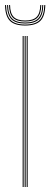

<svg xmlns="http://www.w3.org/2000/svg" viewBox="-30 -743 200 763"><path d="M76 0V-600H80V0ZM60 0V-600H64V0ZM68 0V-600H72V0ZM70 -641.5Q27.8 -641.5 9.2 -660.4Q-9.2 -679.2 -10 -722.8H-6Q-5.2 -681.2 12.4 -663.4Q30 -645.5 70 -645.5Q110 -645.5 127.6 -663.4Q145.2 -681.2 146 -722.8H150Q149.2 -679.2 130.8 -660.4Q112.2 -641.5 70 -641.5ZM70 -649.5Q32.2 -649.5 15.5 -666.5Q-1.2 -683.5 -2 -722.8H2Q2.5 -685.8 18.4 -669.6Q34.2 -653.5 70 -653.5Q105.8 -653.5 121.6 -669.6Q137.5 -685.8 138 -722.8H142Q141.2 -683.5 124.6 -666.5Q108 -649.5 70 -649.5ZM70 -657.5Q36.2 -657.5 21.4 -672.6Q6.5 -687.8 6 -722.8H10Q10.5 -690 24.5 -675.8Q38.5 -661.5 70 -661.5Q101.5 -661.5 115.5 -675.8Q129.5 -690 130 -722.8H134Q133.5 -687.8 118.6 -672.6Q103.8 -657.5 70 -657.5Z"/></svg>

Font: Big Shoulders Inline Display SC Thin
Style: Regular
Weight: 100
Designer: Patric King
Foundry: XO Type Co
Version: Version 2.002